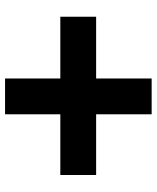

<svg xmlns="http://www.w3.org/2000/svg" viewBox="48 -680 605 740"><g transform="rotate(-90 350.0 -310.5)"><path d="M279 -28V-593H417V-28ZM45 -242V-380H655V-242Z"/></g></svg>

Font: BioRhyme SemiExpanded ExtraBold
Style: Regular
Weight: 800
Width: 6
Designer: Aoife Mooney
Foundry: Aoife Mooney Type
Version: Version 1.600;gftools[0.9.33]